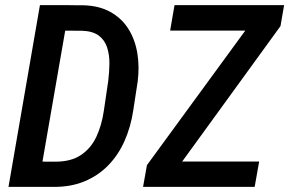

<svg xmlns="http://www.w3.org/2000/svg" viewBox="-20 -731 1131 751"><path d="M189.5 0H62.5L81.1 -99.1L194.3 -98.6Q256.8 -98.1 296.1 -124.3Q335.4 -150.4 356.7 -195.6Q377.9 -240.7 386.2 -297.9L403.3 -414.1Q407.7 -448.7 408 -482.9Q408.2 -517.1 398.9 -545.7Q389.6 -574.2 366.2 -591.8Q342.8 -609.4 299.8 -610.8L166 -611.3L183.6 -710.9L304.2 -710.4Q367.7 -709 412.1 -684.1Q456.5 -659.2 482.4 -617.7Q508.3 -576.2 517.1 -523.4Q525.9 -470.7 518.6 -412.6L501 -297.9Q491.2 -233.9 467 -179.4Q442.9 -125 403.8 -84.7Q364.7 -44.4 311.3 -22Q257.8 0.5 189.5 0ZM252.4 -710.9 128.9 0H13.2L136.2 -710.9ZM993.7 -99.1 976.1 0H574.7L591.8 -99.1ZM1077.1 -628.9 620.6 0H539.6L554.7 -85L1012.2 -710.9H1091.3ZM1048.8 -710.9 1031.2 -611.3H645.5L662.6 -710.9Z"/></svg>

Font: Roboto Condensed Medium
Style: Italic
Weight: 500
Italic angle: -12°
Designer: Christian Robertson
Foundry: Google
Version: Version 3.0; 2020